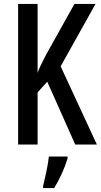

<svg xmlns="http://www.w3.org/2000/svg" viewBox="-20 -734 512 975"><path d="M472 0H362L220 -319L171 -265V0H72V-714H171V-364Q180 -392 215 -458L358 -714H465L288 -397ZM323 71Q312 108 293.5 148.5Q275 189 255 221H199V210Q203 192 209.5 164.5Q216 137 221 109Q226 81 228 61H323Z"/></svg>

Font: Noto Sans Sinhala ExtraCondensed Medium
Style: Regular
Weight: 500
Width: 2
Designer: Jelle Bosma - Monotype Design Team
Foundry: Monotype Imaging Inc.
Version: Version 2.006; ttfautohint (v1.8.4.7-5d5b)